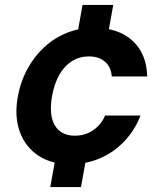

<svg xmlns="http://www.w3.org/2000/svg" viewBox="-20 -650 653 774"><path d="M182.7 104 213.4 -67.6H337.2L306.5 104ZM282 -458.4 312.7 -630H436.5L405.8 -458.4ZM262.9 12Q186.8 12 134.4 -22.8Q82.1 -57.6 59.9 -118.7Q37.8 -179.8 51.2 -257.1Q62.2 -319.7 90.1 -371.1Q117.9 -422.5 158.8 -460.2Q199.7 -497.8 250.5 -517.9Q301.4 -538 358.9 -538Q457.1 -538 514.1 -485.9Q571.1 -433.8 573.5 -341.7H430.6Q428 -379.3 403.5 -401Q379 -422.6 338.3 -422.6Q300.5 -422.6 269.9 -403.4Q239.4 -384.2 219.2 -348.6Q199 -313 189.9 -263Q183.3 -225.9 185.9 -195.9Q188.6 -165.9 200.5 -145.4Q212.4 -124.9 232.7 -113.9Q253 -103 281.5 -103Q309.3 -103 332.6 -112.5Q355.9 -122.1 374.4 -140.5Q393 -159 403.7 -184.3H546.5Q523.6 -125.3 481.6 -80.9Q439.6 -36.5 383.9 -12.3Q328.2 12 262.9 12Z"/></svg>

Font: DM Sans 9pt
Style: Italic
Weight: 400
Italic angle: -10°
Designer: Colophon Foundry, Jonny Pinhorn
Foundry: Colophon Foundry
Version: Version 4.004